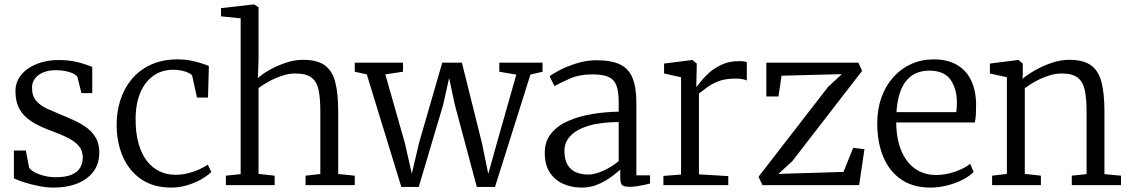

<svg xmlns="http://www.w3.org/2000/svg" viewBox="-20 -839 5128 870"><path d="M223 11Q192 11 156.2 4Q120.5 -3 89.8 -12.8Q59 -22.5 43 -31V-157H97L112 -79Q119 -68.5 137.2 -58.5Q155.5 -48.5 180.5 -42.2Q205.5 -36 233 -36Q277.5 -36 304.2 -47.2Q331 -58.5 343 -78.8Q355 -99 355 -126Q355 -155.5 338.2 -176.2Q321.5 -197 288.2 -214Q255 -231 205 -249Q153 -268 118.5 -291.5Q84 -315 67 -347.2Q50 -379.5 50 -425Q50 -469 76.8 -500.8Q103.5 -532.5 147.8 -549.8Q192 -567 244 -567Q283.5 -567 314.2 -561Q345 -555 366.2 -547.5Q387.5 -540 398 -536V-417H349L331 -490Q326 -499 311.2 -506Q296.5 -513 276.5 -517Q256.5 -521 236 -521Q202.5 -521.5 177.5 -511.5Q152.5 -501.5 138.8 -483.8Q125 -466 125 -442Q125 -404 144.2 -382Q163.5 -360 193.8 -346.2Q224 -332.5 257 -319Q290 -305.5 321 -291Q352 -276.5 376.5 -257.5Q401 -238.5 415.5 -212Q430 -185.5 430 -148Q430 -98 404 -62.5Q378 -27 331.2 -8Q284.5 11 223 11Z M756.5 11Q675.5 11 620.5 -26.5Q565.5 -64 537.2 -128Q509 -192 508.5 -271Q508 -330.5 525 -384.2Q542 -438 576.5 -479.8Q611 -521.5 663.5 -545.8Q716 -570 786.5 -570Q815.5 -570 842.8 -564.8Q870 -559.5 891.8 -552.5Q913.5 -545.5 926.5 -540L922.5 -397H872.5L851.5 -493Q850 -501 836.8 -507.8Q823.5 -514.5 804.5 -518.8Q785.5 -523 765.5 -523Q714 -523 675.8 -496.2Q637.5 -469.5 616.2 -420Q595 -370.5 594.5 -302Q594 -237 607.8 -188.8Q621.5 -140.5 646 -109.2Q670.5 -78 703.5 -62.5Q736.5 -47 774.5 -47Q805 -47 833 -54.2Q861 -61.5 883.8 -72Q906.5 -82.5 921.5 -93L937.5 -60Q919 -41.5 889.8 -25.2Q860.5 -9 825.8 1Q791 11 756.5 11Z M1070.5 -50V-756L981.5 -765V-802L1129.5 -819H1131.5L1151.5 -806V-568L1148.5 -485Q1167 -502.5 1200.8 -521.8Q1234.5 -541 1274.8 -554.5Q1315 -568 1352.5 -568Q1416 -568 1450.8 -543.8Q1485.5 -519.5 1499 -467.5Q1512.5 -415.5 1512.5 -333V-50.5L1587.5 -43V0H1364.5V-43L1431.5 -50.5V-334Q1431.5 -392.5 1423.8 -430.8Q1416 -469 1391.5 -487.5Q1367 -506 1317.5 -506Q1289.5 -506 1259 -496Q1228.5 -486 1200.2 -470.8Q1172 -455.5 1151.5 -440V-51L1224.5 -43V0H1003.5V-43Z M1587.5 -514V-555H1806V-514L1726 -502L1814.5 -191L1846 -52L1879 -192L1984 -555H2073L2163.5 -192L2192.5 -51L2231.5 -191L2319.5 -501L2242.5 -514V-555H2438.5V-514L2383.5 -501L2223 8H2140.5L2041 -364L2015 -485.5L1988 -364L1877.5 8H1798.5L1642 -502Z M2615.5 11Q2571 11 2533 -5.5Q2495 -22 2471.8 -56.8Q2448.5 -91.5 2448.5 -146Q2448.5 -198.5 2477.2 -234Q2506 -269.5 2554.2 -290.8Q2602.5 -312 2662 -322Q2721.5 -332 2783.5 -333V-375Q2783.5 -424.5 2773 -452Q2762.5 -479.5 2736.5 -490.8Q2710.5 -502 2663.5 -502Q2605 -502 2560.8 -482.2Q2516.5 -462.5 2492.5 -449L2470.5 -493Q2479.5 -501.5 2512 -519Q2544.5 -536.5 2590 -551.2Q2635.5 -566 2683.5 -566Q2750 -566 2789.5 -547Q2829 -528 2846.2 -485.5Q2863.5 -443 2863.5 -373V-44.5H2925.5V-7.5Q2914.5 -4.5 2898.5 -1Q2882.5 2.5 2865 5Q2847.5 7.5 2832.5 7.5Q2811 7.5 2800.8 1Q2790.5 -5.5 2790.5 -34.5V-70Q2778 -59 2752.8 -39.8Q2727.5 -20.5 2692.5 -4.8Q2657.5 11 2615.5 11ZM2645.5 -48Q2675.5 -48 2714.5 -65.8Q2753.5 -83.5 2783.5 -109V-286Q2700.5 -285.5 2646 -268.8Q2591.5 -252 2564.5 -223Q2537.5 -194 2537.5 -156Q2537.5 -116 2551.8 -92.2Q2566 -68.5 2590.5 -58.2Q2615 -48 2645.5 -48Z M2986 0V-42L3066 -48V-489L2989 -506V-551L3116 -567H3118L3137 -551V-535L3135 -446H3137Q3141.5 -451 3155.2 -469.2Q3169 -487.5 3192.8 -509Q3216.5 -530.5 3250.5 -546.2Q3284.5 -562 3329 -562Q3343.5 -562 3351.2 -560.8Q3359 -559.5 3364 -558V-474Q3361 -476.5 3347.2 -479.8Q3333.5 -483 3313 -483Q3266.5 -483 3235.2 -470.8Q3204 -458.5 3183.2 -442.5Q3162.5 -426.5 3147 -415V-49L3280 -41V0Z M3794.5 -503 3521.5 -496 3507.5 -402H3452.5V-555H3869.5L3886.5 -518L3569.5 -108L3507 -51L3802 -60L3846 -169L3897 -163L3873 0H3435L3417 -38L3732 -445Z M4196 11Q4117 11 4063.2 -26Q4009.5 -63 3982.2 -128.8Q3955 -194.5 3955 -280Q3955 -344.5 3974.2 -397.8Q3993.5 -451 4028 -489.5Q4062.5 -528 4109.2 -549Q4156 -570 4211 -570Q4299.5 -570 4349.5 -519.5Q4399.5 -469 4403 -372Q4403 -343.5 4402 -322Q4401 -300.5 4397 -284H4041Q4041 -233.5 4052.5 -190Q4064 -146.5 4086.8 -114.2Q4109.5 -82 4143.5 -64Q4177.5 -46 4222 -46Q4265 -46 4309 -61.5Q4353 -77 4376 -97L4392 -60Q4373 -40.5 4341.8 -24.5Q4310.5 -8.5 4272.5 1.2Q4234.5 11 4196 11ZM4042 -331H4313Q4314.5 -339 4315.2 -352.5Q4316 -366 4316 -375Q4316 -436.5 4287 -477.8Q4258 -519 4191 -519Q4161 -519 4135.2 -509Q4109.5 -499 4089.8 -477Q4070 -455 4057.8 -419Q4045.5 -383 4042 -331Z M4542.5 -51V-489L4465.5 -506V-551L4592.5 -567H4595.5L4614.5 -551V-507L4613.5 -482Q4635.5 -501 4670.8 -521Q4706 -541 4746.5 -554.5Q4787 -568 4824.5 -568Q4889.5 -568 4924 -542.8Q4958.5 -517.5 4971.5 -465.5Q4984.5 -413.5 4984.5 -333V-50L5059.5 -43V0H4836.5V-43L4903.5 -50V-334Q4903.5 -392 4895.5 -430.2Q4887.5 -468.5 4863.2 -487.2Q4839 -506 4790.5 -506Q4762 -506 4731.2 -496Q4700.5 -486 4672.2 -470.5Q4644 -455 4623.5 -439V-51L4696.5 -43V0H4475.5V-43Z"/></svg>

Font: Merriweather Light 18pt Light
Style: Regular
Weight: 300
Version: Version 2.100